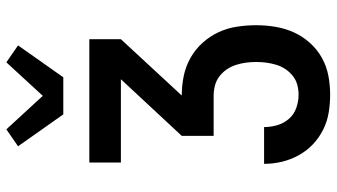

<svg xmlns="http://www.w3.org/2000/svg" viewBox="-242 -582 1035 590"><g transform="rotate(-90 275.0 -287.5)"><path d="M278 210Q251 210 223.5 205.5Q196 201 171 188.5Q146 176 126 157Q106 138 92.5 113.5Q79 89 72.5 62Q66 35 66 7H179Q179 28 185 48Q191 68 204.5 83.5Q218 99 238 106Q258 113 278 113Q294 113 309 109Q324 105 336.5 95Q349 85 357.5 72Q366 59 370.5 44Q375 29 377 14Q379 -1 379 -17Q379 -33 377 -48.5Q375 -64 370 -79.5Q365 -95 356 -108Q347 -121 334.5 -130.5Q322 -140 306.5 -144Q291 -148 275 -148H152V-246L326 -433H70V-530H449V-433L276 -246Q306 -246 335.5 -240Q365 -234 391 -219.5Q417 -205 437.5 -182.5Q458 -160 470.5 -133Q483 -106 487.5 -76.5Q492 -47 492 -17Q492 13 487 42.5Q482 72 470 98.5Q458 125 438 147.5Q418 170 392 184.5Q366 199 337 204.5Q308 210 278 210ZM218 -610 120 -749 172 -785 275 -673 378 -785 430 -749 332 -610Z"/></g></svg>

Font: Lode
Style: Bold
Weight: 700
Monospace: yes
Designer: Belleve Invis
Foundry: Belleve Invis
Version: Version 29.2.0; ttfautohint (v1.8.3)